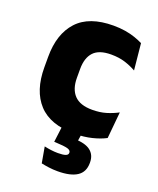

<svg xmlns="http://www.w3.org/2000/svg" viewBox="-132 -586 712 865"><g transform="rotate(20 223.5 -153.5)"><path d="M263 13Q146 13 89.5 -48.5Q33 -110 33 -221.5V-272.5Q33 -382 89.5 -443.5Q146 -505 262.5 -505Q292.5 -505 318.5 -500.8Q344.5 -496.5 366.5 -489Q388.5 -481.5 405 -473L417.5 -346.5Q393 -360.5 363.5 -369.8Q334 -379 297 -379Q239 -379 213 -351Q187 -323 187 -270V-227.5Q187 -173.5 214.5 -144.5Q242 -115.5 300.5 -115.5Q337 -115.5 366.2 -124.2Q395.5 -133 422 -147L410 -20Q384 -6 346 3.5Q308 13 263 13ZM201.5 -16H296.5L283.5 68L225 36Q236 35.5 246.5 35.2Q257 35 267.5 35Q322 35.5 347.5 55Q373 74.5 373 110.5V113.5Q373 157 341.5 177.5Q310 198 248.5 198Q226.5 198 206.2 195.2Q186 192.5 170 189L156.5 112.5Q171.5 116 188.5 118.2Q205.5 120.5 222 120.5Q246.5 120.5 258.5 116.2Q270.5 112 270.5 102V101Q270.5 90 254.8 85.2Q239 80.5 193.5 78.5Q191.5 78.5 190.5 78.5Q189.5 78.5 189.5 78.5Z"/></g></svg>

Font: Anek Kannada
Style: Bold
Weight: 700
Version: Version 1.003